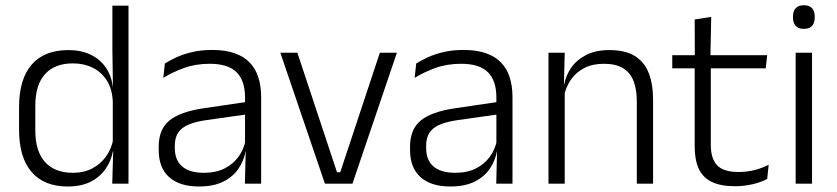

<svg xmlns="http://www.w3.org/2000/svg" viewBox="-20 -684 3116 715"><path d="M232 10.5Q144 10.5 97.5 -43.8Q51 -98 51 -201V-285.5Q51 -389 97.8 -443.2Q144.5 -497.5 235 -497.5Q281.5 -497.5 316.8 -480.8Q352 -464 373.5 -433.2Q395 -402.5 400 -361H420L400 -305.5Q398 -352.5 378 -384Q358 -415.5 325.2 -431.8Q292.5 -448 251.5 -448Q184 -448 147.8 -408Q111.5 -368 111.5 -290.5V-197.5Q111.5 -121 147.5 -80.8Q183.5 -40.5 252 -40.5Q292.5 -40.5 323.5 -56.8Q354.5 -73 374.8 -101.2Q395 -129.5 402 -166L418 -121H400.5Q394 -85 373.2 -55Q352.5 -25 317.5 -7.2Q282.5 10.5 232 10.5ZM398 0 401.5 -122 400 -142V-347.5L400.5 -362L398.5 -500.5V-663H458.5V0Z M892 0 895 -121.5 892.5 -131V-288.5V-321Q892.5 -384 860.8 -415.2Q829 -446.5 761 -446.5Q708 -446.5 664.5 -430.5Q621 -414.5 588 -394L594 -447.5Q612 -459 637.5 -470.8Q663 -482.5 696.2 -490.2Q729.5 -498 769.5 -498Q818.5 -498 853.2 -486Q888 -474 910 -451Q932 -428 942.2 -395.5Q952.5 -363 952.5 -322.5V0ZM721 10.5Q648.5 10.5 609.8 -24.5Q571 -59.5 571 -125V-138Q571 -202.5 610.8 -235.2Q650.5 -268 739.5 -281L902.5 -305L905.5 -259L747 -236.5Q685 -227.5 658 -205.8Q631 -184 631 -141.5V-132.5Q631 -87.5 658.5 -64Q686 -40.5 739 -40.5Q784.5 -40.5 816.8 -57Q849 -73.5 868.8 -101.2Q888.5 -129 895 -163.5L907 -120.5H894.5Q888.5 -86 868.2 -56Q848 -26 811.8 -7.8Q775.5 10.5 721 10.5Z M1247 -42.5 1394.5 -487.5H1458L1292.5 0H1190L1024 -487.5H1087.5L1235 -42.5Z M1828 0 1831 -121.5 1828.5 -131V-288.5V-321Q1828.5 -384 1796.8 -415.2Q1765 -446.5 1697 -446.5Q1644 -446.5 1600.5 -430.5Q1557 -414.5 1524 -394L1530 -447.5Q1548 -459 1573.5 -470.8Q1599 -482.5 1632.2 -490.2Q1665.5 -498 1705.5 -498Q1754.5 -498 1789.2 -486Q1824 -474 1846 -451Q1868 -428 1878.2 -395.5Q1888.5 -363 1888.5 -322.5V0ZM1657 10.5Q1584.5 10.5 1545.8 -24.5Q1507 -59.5 1507 -125V-138Q1507 -202.5 1546.8 -235.2Q1586.5 -268 1675.5 -281L1838.5 -305L1841.5 -259L1683 -236.5Q1621 -227.5 1594 -205.8Q1567 -184 1567 -141.5V-132.5Q1567 -87.5 1594.5 -64Q1622 -40.5 1675 -40.5Q1720.5 -40.5 1752.8 -57Q1785 -73.5 1804.8 -101.2Q1824.5 -129 1831 -163.5L1843 -120.5H1830.5Q1824.5 -86 1804.2 -56Q1784 -26 1747.8 -7.8Q1711.5 10.5 1657 10.5Z M2351.5 0V-306Q2351.5 -349.5 2339.8 -381Q2328 -412.5 2301 -429.5Q2274 -446.5 2228.5 -446.5Q2186.5 -446.5 2155.5 -430.5Q2124.5 -414.5 2105.5 -386.5Q2086.5 -358.5 2079.5 -322.5L2067 -367.5H2080.5Q2087 -403.5 2107.8 -432.8Q2128.5 -462 2163.8 -479.8Q2199 -497.5 2249.5 -497.5Q2308.5 -497.5 2344 -475.5Q2379.5 -453.5 2395.8 -412.2Q2412 -371 2412 -312V0ZM2022.5 0V-487.5H2083L2080 -367L2083 -364V0Z M2717.5 9.5Q2664 9.5 2630.8 -6.5Q2597.5 -22.5 2582.2 -55.5Q2567 -88.5 2567 -137.5V-455.5H2627V-144.5Q2627 -93 2650.8 -68.2Q2674.5 -43.5 2731 -43.5Q2761 -43.5 2789.2 -50.5Q2817.5 -57.5 2842.5 -70.5L2837 -17.5Q2813.5 -5 2782 2.2Q2750.5 9.5 2717.5 9.5ZM2483.5 -429.5V-478.5H2837L2831.5 -429.5ZM2567.5 -471.5 2567 -611.5 2628.5 -621 2625.5 -471.5Z M2943 0V-487.5H3004V0ZM2973.5 -576.5Q2953.5 -576.5 2943.2 -587.5Q2933 -598.5 2933 -619V-622.5Q2933 -642.5 2943.2 -653.5Q2953.5 -664.5 2973.5 -664.5Q2994 -664.5 3004 -653.5Q3014 -642.5 3014 -622.5V-619Q3014 -598.5 3004 -587.5Q2994 -576.5 2973.5 -576.5Z"/></svg>

Font: Anek Gujarati Medium Light
Style: Regular
Weight: 300
Version: Version 1.003